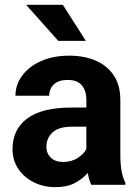

<svg xmlns="http://www.w3.org/2000/svg" viewBox="-20 -770 575 800"><path d="M360.4 0Q351.1 -19 345.7 -49.3Q324.7 -24.9 292 -7.6Q259.3 9.8 211.4 9.8Q161.1 9.8 120.4 -10.7Q79.6 -31.2 55.9 -66.9Q32.2 -102.5 32.2 -148.4Q32.2 -231.4 93.8 -276.6Q155.3 -321.8 276.9 -321.8H339.8V-354.5Q339.8 -392.1 321 -414.6Q302.2 -437 261.2 -437Q225.6 -437 205.3 -419.2Q185.1 -401.4 185.1 -371.1H44.4Q44.4 -416.5 72 -454.3Q99.6 -492.2 150.1 -515.1Q200.7 -538.1 269 -538.1Q330.1 -538.1 378.2 -517.6Q426.3 -497.1 453.9 -456.1Q481.4 -415 481.4 -353.5V-127.4Q481.4 -84 486.8 -56.2Q492.2 -28.3 502.4 -8.3V0ZM242.2 -95.2Q278.3 -95.2 303.7 -111.8Q329.1 -128.4 339.8 -148.9V-242.2H280.8Q224.6 -242.2 199 -218.3Q173.3 -194.3 173.3 -158.2Q173.3 -130.9 191.9 -113Q210.4 -95.2 242.2 -95.2ZM241.7 -750 337.9 -599.6H222.7L88.9 -750Z"/></svg>

Font: Vazirmatn RD
Style: Bold
Weight: 700
Designer: Saber Rastikerdar
Foundry: Saber Rastikerdar
Version: Version 32.102